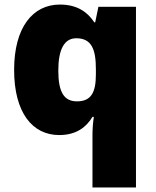

<svg xmlns="http://www.w3.org/2000/svg" viewBox="-20 -583 683 843"><path d="M386 11V240H577V-553H412L398 -485H394C365 -529 320 -563 243 -563C124 -563 42 -463 42 -276C42 -89 122 10 240 10C316 10 360 -26 386 -70H392C388 -43 386 -16 386 11ZM318 -138C262 -138 236 -177 236 -273C236 -366 262 -415 315 -415C383 -415 401 -365 401 -279V-256C401 -177 380 -138 318 -138Z"/></svg>

Font: Noto Sans Tamil Black
Style: Regular
Weight: 900
Designer: Jelle Bosma - Monotype Design Team
Foundry: Monotype Imaging Inc.
Version: Version 2.004